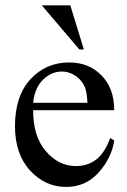

<svg xmlns="http://www.w3.org/2000/svg" viewBox="-20 -699 484 732"><path d="M106.4 -278.8Q106 -179.2 154.8 -122.6Q203.6 -65.9 269.5 -65.9Q313.5 -65.9 345.9 -90.1Q378.4 -114.3 400.4 -172.9L415.5 -163.1Q405.3 -96.2 356 -41.3Q306.6 13.7 232.4 13.7Q151.9 13.7 94.5 -49.1Q37.1 -111.8 37.1 -217.8Q37.1 -332.5 95.9 -396.7Q154.8 -460.9 243.7 -460.9Q318.8 -460.9 367.2 -411.4Q415.5 -361.8 415.5 -278.8ZM106.4 -307.1H313.5Q311 -350.1 303.2 -367.7Q291 -395 266.8 -410.6Q242.7 -426.3 216.3 -426.3Q175.8 -426.3 143.8 -394.8Q111.8 -363.3 106.4 -307.1ZM139.2 -678.7H248L299.8 -510.3H282.7Z"/></svg>

Font: Jameel Khushkhat-L
Style: Regular
Weight: 400
Version: Version 3.5